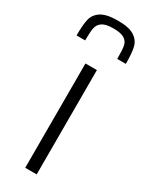

<svg xmlns="http://www.w3.org/2000/svg" viewBox="-207 -774 631 813"><g transform="rotate(30 108.5 -368.0)"><path d="M80 -510H136V0H80ZM229 -594H187Q187 -636 183.5 -656Q180 -676 163 -687Q146 -698 109 -698Q72 -698 55 -686.5Q38 -675 34 -655Q30 -635 30 -594H-12Q-12 -645 -5.5 -673.5Q1 -702 27.5 -719Q54 -736 109 -736Q164 -736 190 -719Q216 -702 222.5 -673.5Q229 -645 229 -594Z"/></g></svg>

Font: Saira SemiCondensed Light
Style: Regular
Weight: 300
Width: 4
Designer: Hector Gatti with collaboration of the Omnibus-Type team
Foundry: Omnibus-Type
Version: Version 0.072; ttfautohint (v1.8)